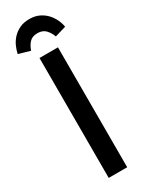

<svg xmlns="http://www.w3.org/2000/svg" viewBox="-241 -917 731 954"><g transform="rotate(-30 124.0 -440.5)"><path d="M72 0V-688H178V0ZM124 -800Q94 -800 78 -782.5Q62 -765 54 -740L-12 -759Q-8 -779 1.5 -800.5Q11 -822 27.5 -840Q44 -858 68 -869.5Q92 -881 124 -881Q156 -881 180 -869.5Q204 -858 220.5 -840Q237 -822 247 -800.5Q257 -779 260 -759L196 -740Q187 -765 170.5 -782.5Q154 -800 124 -800Z"/></g></svg>

Font: Medium
Style: Regular
Weight: 500
Designer: Fernando Haro
Foundry: deFharo
Version: Version 1.787